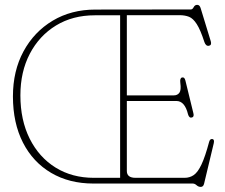

<svg xmlns="http://www.w3.org/2000/svg" viewBox="-20 -738 906 772"><path d="M363.5 -699.5 747.5 -700Q754 -700 758.8 -709.2Q763.5 -718.5 773 -718.5Q782.5 -718.5 786.5 -706L827.5 -572Q832 -556.5 820.5 -554Q808 -551.5 802 -568.5Q786 -618 771.2 -641Q756.5 -664 740 -670.5Q723.5 -677 701.5 -677H490V-354.5H679Q693.5 -354.5 701.2 -365Q709 -375.5 705 -405Q702.5 -424 712 -426.5Q722 -429 725.5 -414L757.5 -283Q761.5 -268 751.5 -265.5Q740.5 -262.5 736 -278.5Q723 -332 689 -332H490V-50.5Q490 -23 525 -23H722Q743 -23 759.2 -34.2Q775.5 -45.5 790.2 -76.8Q805 -108 821 -168Q824.5 -180.5 834 -179Q843 -177.5 839.5 -162L800.5 1Q797.5 13.5 787 13.5Q778 13.5 770.5 6.8Q763 0 755 0H355.5Q258.5 0 185.5 -43Q112.5 -86 72.2 -164.8Q32 -243.5 32 -350.5Q32 -453 74.5 -531.5Q117 -610 191.8 -654.8Q266.5 -699.5 363.5 -699.5ZM62 -354.5Q62 -255 99.5 -180.2Q137 -105.5 203.5 -64.2Q270 -23 357.5 -23H463V-676.5H361Q272.5 -676.5 205.2 -635.5Q138 -594.5 100 -522Q62 -449.5 62 -354.5Z"/></svg>

Font: Fraunces 144pt SuperSoft Thin
Style: Regular
Weight: 100
Version: Version 1.000;[0bf87f6ff]